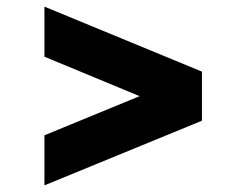

<svg xmlns="http://www.w3.org/2000/svg" viewBox="-20 -563 718 579"><path d="M114 -4 589 -199V-347L114 -543V-392L401 -273L114 -155Z"/></svg>

Font: Mluvka ExtraBold
Style: Regular
Weight: 800
Designer: Modified by Jiří Krblich, Original typeface by Gumpita Rahayu
Foundry: Gumpita Rahayu & Jiří Krblich
Version: Version 2.000;Glyphs 3.1.1 (3134)